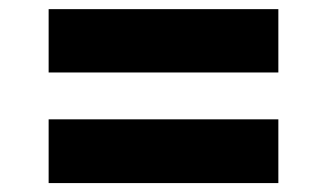

<svg xmlns="http://www.w3.org/2000/svg" viewBox="-20 -504 719 422"><path d="M86.9 -344.7V-483.9H591.8V-344.7ZM86.9 -101.6V-241.7H591.8V-101.6Z"/></svg>

Font: Inter 20pt ExtraBold
Style: Regular
Weight: 800
Version: Version 4.001;git-66647c0bb